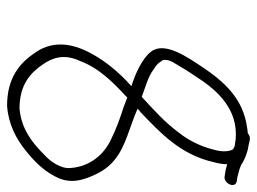

<svg xmlns="http://www.w3.org/2000/svg" viewBox="-114 -566 743 556"><g transform="rotate(90 258.0 -288.5)"><path d="M130 -354C149 -329 192 -309 230 -297C189 -261 146 -210 123 -155C98 -94 111 -50 133 -18C163 26 205 63 287 63C341 59 382 37 418 8C450 -18 480 -47 498 -90C510 -122 503 -149 495 -171C484 -200 469 -228 445 -247C407 -280 347 -292 295 -315L307 -325C364 -380 428 -438 450 -535C454 -549 456 -562 456 -574H458C465 -572 470 -570 479 -569L491 -567C511 -563 528 -597 506 -602L493 -604C475 -609 462 -611 450 -620C439 -626 420 -634 403 -636L385 -640C379 -641 372 -639 366 -634C361 -634 355 -633 350 -632C267 -621 218 -567 175 -503C148 -462 99 -394 130 -354ZM154 -392C153 -410 164 -422 175 -441C183 -456 194 -471 205 -488C244 -549 299 -606 383 -599L404 -596C408 -594 414 -592 415 -587C420 -575 420 -556 414 -536C405 -498 386 -461 365 -435C335 -394 298 -361 261 -327C232 -338 203 -345 182 -361C172 -367 165 -373 161 -379C157 -384 154 -388 154 -392ZM157 -148C178 -204 220 -245 259 -281C260 -283 262 -284 263 -285C272 -282 281 -278 289 -275C321 -265 354 -253 382 -239C429 -218 463 -176 467 -121C470 -92 447 -61 428 -44C393 -9 353 22 295 27C225 27 191 -5 166 -42C149 -67 135 -101 157 -148Z"/></g></svg>

Font: Stray Cat
Style: Obl
Weight: 400
Version: Version 1.0